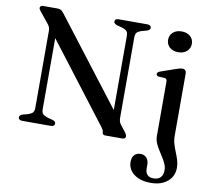

<svg xmlns="http://www.w3.org/2000/svg" viewBox="-96 -809 1267 1151"><g transform="rotate(10 537.5 -234.0)"><path d="M268 -17.5Q268 -9.5 262 -4.8Q256 0 243.5 0H72Q59.5 0 53.2 -4.8Q47 -9.5 47 -17.5Q47 -30.5 65.5 -37L95.5 -45Q118.5 -52.5 126.5 -61.5Q134.5 -70.5 134.5 -91V-557.5Q134.5 -572 130.5 -582Q126.5 -592 111.5 -609.5L67.5 -663.5Q61 -672 58.5 -676.5Q56 -681 56 -685.5Q56 -692.5 61.2 -696.2Q66.5 -700 75 -700H162.5Q174.5 -700 182.8 -695.5Q191 -691 200.5 -679L620 -133L600 -90.5V-609Q600 -629 592.5 -638.2Q585 -647.5 561.5 -655L530.5 -663Q511.5 -670 511.5 -682.5Q511.5 -691 517.8 -695.5Q524 -700 536 -700H708Q720 -700 726.2 -695.5Q732.5 -691 732.5 -682.5Q732.5 -669.5 714 -663L684 -655Q661.5 -648 653.5 -638.8Q645.5 -629.5 645.5 -609V-122.5Q645.5 -108 648.2 -98.8Q651 -89.5 657 -81L688 -41Q695.5 -31 697.5 -26Q699.5 -21 699.5 -16Q699.5 -8.5 694.5 -4.2Q689.5 0 679 0H577.5Q558 0 558 -15.5Q558 -23 555.2 -29.2Q552.5 -35.5 539.5 -52.5L144 -569L179.5 -595.5V-91Q179.5 -71 187.2 -62Q195 -53 218.5 -45L249.5 -37Q268 -30.5 268 -17.5ZM986.5 -70.5Q986.5 -44.5 993.5 -21Q1000.5 2.5 1009.8 25Q1019 47.5 1026 70Q1033 92.5 1033 116Q1033 168 995 200.2Q957 232.5 893.5 232.5Q848 232.5 816.8 218.5Q785.5 204.5 769.2 181.2Q753 158 753 130.5Q753 101.5 767 86.8Q781 72 805 72Q828 72 841.5 87.8Q855 103.5 855 129V152.5Q855 177 867.8 190Q880.5 203 905 203Q933 203 947.8 187.8Q962.5 172.5 962.5 144.5Q962.5 124 954.2 105.2Q946 86.5 934 67.8Q922 49 910 30Q898 11 889.8 -8.8Q881.5 -28.5 881.5 -50V-380Q881.5 -391 877.8 -395.8Q874 -400.5 865.5 -401.5L831.5 -403Q823.5 -404 819.8 -407.5Q816 -411 816 -417Q816 -423 820.2 -427.2Q824.5 -431.5 835 -435L919.5 -464.5Q935.5 -470 945 -472.5Q954.5 -475 961 -475Q974 -475 980.2 -468.2Q986.5 -461.5 986.5 -449.5ZM919.5 -567.5Q887 -567.5 867.2 -585.2Q847.5 -603 847.5 -631Q847.5 -659 867.5 -676.5Q887.5 -694 919.5 -694Q952 -694 972 -676.5Q992 -659 992 -631Q992 -603 972 -585.2Q952 -567.5 919.5 -567.5Z"/></g></svg>

Font: Fraunces 20pt
Style: Regular
Weight: 400
Version: Version 1.000;[b76b70a41]